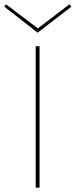

<svg xmlns="http://www.w3.org/2000/svg" viewBox="-32 -873 352 893"><path d="M143 -721 -12 -842 -4 -853 144 -741 291 -853 300 -842ZM134 -658H152V0H134Z"/></svg>

Font: Ysabeau Infant Thin
Style: Regular
Weight: 200
Designer: Christian Thalmann (Catharsis Fonts)
Version: Version 0.003